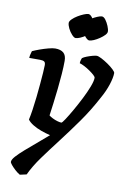

<svg xmlns="http://www.w3.org/2000/svg" viewBox="-99 -772 685 1030"><g transform="rotate(10 244.0 -256.5)"><path d="M84 200Q70 192 56.5 179.5Q43 167 34 156Q25 145 25 140Q25 128 41.5 109.5Q58 91 85.5 67Q113 43 144.5 16.5Q176 -10 207 -37Q182 -43 157 -52Q132 -61 111.5 -73.5Q91 -86 81 -100Q86 -122 91 -155.5Q96 -189 100 -226Q104 -263 107 -298Q110 -333 112 -360.5Q114 -388 114 -402Q114 -417 106.5 -421.5Q99 -426 84 -426H25Q25 -432 26.5 -439.5Q28 -447 30 -454Q32 -461 33 -464Q48 -471 71.5 -479.5Q95 -488 118 -494Q141 -500 154 -500Q184 -500 199.5 -486.5Q215 -473 215 -443Q215 -411 212 -371Q209 -331 204.5 -289Q200 -247 195 -208.5Q190 -170 186 -141Q193 -135 206 -128.5Q219 -122 232.5 -118Q246 -114 255 -114Q259 -114 273.5 -136Q288 -158 307.5 -192Q327 -226 346 -263.5Q365 -301 377 -332.5Q389 -364 389 -381Q389 -387 379 -396Q369 -405 354 -415.5Q339 -426 323.5 -434Q308 -442 297 -445Q297 -453 299.5 -462Q302 -471 304 -474Q312 -480 327.5 -486Q343 -492 358 -496Q373 -500 380 -500Q389 -500 406.5 -491Q424 -482 443 -469Q462 -456 475 -443.5Q488 -431 488 -425Q488 -400 475.5 -361.5Q463 -323 441 -284Q400 -207 353.5 -141.5Q307 -76 262.5 -18Q218 40 180.5 91.5Q143 143 120 192ZM251 -574Q243 -574 230.5 -587.5Q218 -601 209.5 -618.5Q201 -636 201 -648Q201 -657 212.5 -668.5Q224 -680 240.5 -690Q257 -700 273 -706.5Q289 -713 297 -713Q307 -713 317.5 -699.5Q328 -686 335.5 -668Q343 -650 343 -638Q343 -629 332.5 -618.5Q322 -608 306.5 -597.5Q291 -587 276 -580.5Q261 -574 251 -574ZM325 -574Q317 -574 304.5 -587.5Q292 -601 283.5 -618.5Q275 -636 275 -648Q275 -657 286.5 -668.5Q298 -680 314.5 -690Q331 -700 347 -706.5Q363 -713 370 -713Q381 -713 391 -699.5Q401 -686 408.5 -668Q416 -650 416 -638Q416 -629 406 -618.5Q396 -608 380.5 -597.5Q365 -587 350 -580.5Q335 -574 325 -574Z"/></g></svg>

Font: Texturina 12pt SemiBold
Style: Italic
Weight: 600
Italic angle: -11°
Version: Version 1.002